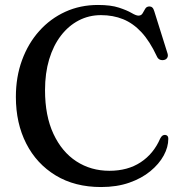

<svg xmlns="http://www.w3.org/2000/svg" viewBox="-20 -736 734 774"><path d="M658.5 -176.5Q658.5 -143 639.8 -108.8Q621 -74.5 586 -45.8Q551 -17 501 0.5Q451 18 387.5 18Q281.5 18 204.5 -28.8Q127.5 -75.5 85.8 -157.2Q44 -239 44 -345.5Q44 -426 68.8 -493.5Q93.5 -561 138.2 -611Q183 -661 243.2 -688.5Q303.5 -716 375 -716Q427 -716 459.5 -705.2Q492 -694.5 510.2 -683.8Q528.5 -673 538 -673Q549.5 -673 554.8 -682.2Q560 -691.5 565.5 -700.8Q571 -710 582.5 -710Q589.5 -710 594.2 -705.5Q599 -701 602 -690.5L655.5 -520Q658.5 -510 654 -502.8Q649.5 -495.5 640 -494Q630.5 -492.5 623.2 -496.2Q616 -500 612 -509.5Q584 -569.5 550.5 -605.8Q517 -642 476.5 -658.5Q436 -675 387 -675Q338.5 -675 297.2 -653.5Q256 -632 225.5 -592.2Q195 -552.5 178.2 -496.8Q161.5 -441 161.5 -372.5Q161.5 -269 195.5 -196.2Q229.5 -123.5 288 -85.5Q346.5 -47.5 421 -47.5Q495 -47.5 547 -81.8Q599 -116 625.5 -177Q630 -186 635.2 -189.5Q640.5 -193 647 -192Q653 -191 655.8 -187.2Q658.5 -183.5 658.5 -176.5Z"/></svg>

Font: Fraunces 20pt
Style: Regular
Weight: 400
Version: Version 1.000;[b76b70a41]